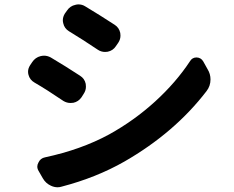

<svg xmlns="http://www.w3.org/2000/svg" viewBox="-20 -791 1040 852"><path d="M286.1 -652.3Q265.6 -665 260.7 -687.5Q258.8 -694.3 258.8 -701.2Q258.8 -715.8 267.6 -730.5L277.3 -744.1Q291 -764.6 314.5 -769.5Q321.3 -771.5 328.1 -771.5Q344.7 -771.5 358.4 -762.7Q421.9 -724.6 489.3 -680.7Q508.8 -668 513.7 -644.5Q514.6 -638.7 514.6 -632.8Q514.6 -616.2 504.9 -601.6L494.1 -585.9Q481.4 -566.4 458 -561.5Q451.2 -560.5 446.3 -560.5Q428.7 -560.5 414.1 -570.3Q345.7 -616.2 286.1 -652.3ZM253.9 37.1Q245.1 40 235.4 40Q220.7 40 206.1 33.2Q182.6 22.5 169.9 0L151.4 -32.2Q145.5 -42 145.5 -51.8Q145.5 -60.5 150.4 -69.3Q159.2 -88.9 179.7 -92.8Q339.8 -127 463.9 -194.3Q575.2 -255.9 668 -340.3Q760.7 -424.8 823.2 -519.5Q833 -536.1 852.5 -536.1Q852.5 -536.1 852.5 -536.1Q872.1 -535.2 881.8 -518.6L901.4 -483.4Q914.1 -462.9 914.1 -438.5Q914.1 -409.2 896.5 -386.7Q754.9 -202.1 532.2 -74.2Q407.2 -2.9 253.9 37.1ZM132.8 -424.8Q112.3 -436.5 106.4 -459Q104.5 -465.8 104.5 -472.7Q104.5 -487.3 113.3 -501L123 -515.6Q136.7 -536.1 160.2 -542Q168 -543.9 175.8 -543.9Q190.4 -543.9 205.1 -536.1Q269.5 -498 335 -455.1Q355.5 -442.4 360.4 -418.9Q361.3 -412.1 361.3 -406.2Q361.3 -389.6 351.6 -375L341.8 -359.4Q328.1 -339.8 305.7 -335Q298.8 -334 293 -334Q276.4 -334 261.7 -342.8Q188.5 -392.6 132.8 -424.8Z"/></svg>

Font: Gen Jyuu Gothic Monospace Bold
Style: Bold
Weight: 700
Designer: [Source Han Sans]
Ryoko NISHIZUKA  (kana & ideographs); Paul D. Hunt (Latin, Greek & Cyrillic); Wenlong ZHANG  (bopomofo
Version: Version 1.002.20150607